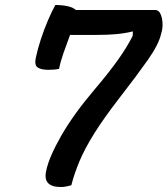

<svg xmlns="http://www.w3.org/2000/svg" viewBox="-20 -740 672 770"><path d="M266 3Q259 5 247.5 7.5Q236 10 224 10Q151 10 165 -54Q176 -109 225.5 -195.5Q275 -282 360 -382Q417 -449 453.5 -500.5Q490 -552 512 -596L513 -614Q479 -606 445 -603Q411 -600 369 -600H261Q248 -566 235 -528.5Q222 -491 217 -464Q201 -460 174 -460Q145 -460 131 -469.5Q117 -479 124 -510Q131 -543 143.5 -581.5Q156 -620 171.5 -656.5Q187 -693 202 -720Q229 -720 251.5 -715Q274 -710 284 -700H602Q616 -700 623 -685.5Q630 -671 631.5 -651.5Q633 -632 629 -615L626 -604Q617 -562 571 -497Q525 -432 455 -342Q395 -264 357.5 -204Q320 -144 299 -94Q278 -44 266 3Z"/></svg>

Font: Recursive Sn Csl St Med
Style: Italic
Weight: 500
Italic angle: -15°
Version: Version 1.079;hotconv 1.0.112;makeotfexe 2.5.65598; ttfautoh